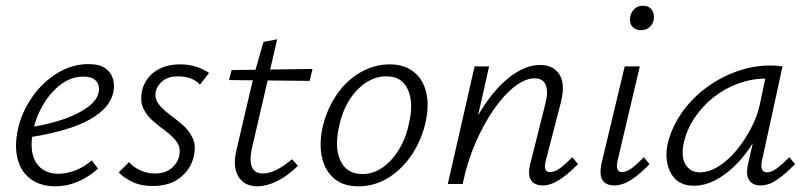

<svg xmlns="http://www.w3.org/2000/svg" viewBox="-20 -646 2836 674"><path d="M175 8Q123 8 88.5 -17Q54 -42 42 -87.5Q30 -133 43 -193Q57 -254 93.5 -306Q130 -358 181.5 -389.5Q233 -421 291 -421Q329 -421 349.5 -406.5Q370 -392 376.5 -369.5Q383 -347 378 -323Q369 -281 329.5 -249.5Q290 -218 226.5 -197Q163 -176 83 -164L84 -199Q154 -210 206 -228.5Q258 -247 289.5 -271Q321 -295 326 -321Q329 -331 326.5 -344Q324 -357 312 -367Q300 -377 273 -377Q231 -377 195.5 -351Q160 -325 134.5 -283.5Q109 -242 98 -196Q87 -149 93 -113Q99 -77 123 -56.5Q147 -36 186 -36Q212 -36 242.5 -47Q273 -58 302 -83L324 -54Q302 -34 277 -20Q252 -6 226.5 1Q201 8 175 8Z M516 7Q474 7 443.5 -8Q413 -23 397 -41L433 -77Q446 -61 470.5 -49Q495 -37 524 -37Q560 -37 582 -55.5Q604 -74 609 -99Q615 -127 601 -147Q587 -167 564 -184Q541 -201 518 -220.5Q495 -240 483 -265.5Q471 -291 479 -329Q489 -370 524 -395Q559 -420 612 -420Q644 -420 669.5 -411.5Q695 -403 714 -390L682 -349Q670 -363 649.5 -370.5Q629 -378 605 -378Q572 -378 552.5 -363Q533 -348 527 -326Q522 -301 536 -282Q550 -263 573.5 -245.5Q597 -228 620 -208.5Q643 -189 656 -162Q669 -135 660 -96Q649 -51 612 -22Q575 7 516 7Z M884 8Q838 8 817 -26Q796 -60 810 -119L872 -384L905 -499L953 -508L864 -124Q855 -82 864.5 -59.5Q874 -37 903 -37Q925 -37 951 -50Q977 -63 1005 -87L1026 -64Q988 -27 951.5 -9.5Q915 8 884 8ZM784 -365 793 -400 1077 -404 1067 -362Z M1238 8Q1186 8 1154 -18.5Q1122 -45 1111 -90.5Q1100 -136 1111 -193Q1125 -258 1159.5 -310Q1194 -362 1243.5 -391Q1293 -420 1348 -420Q1399 -420 1431.5 -394.5Q1464 -369 1475.5 -324.5Q1487 -280 1475 -222Q1462 -159 1428 -106.5Q1394 -54 1345 -23Q1296 8 1238 8ZM1252 -35Q1292 -35 1326 -60Q1360 -85 1384 -127Q1408 -169 1417 -219Q1432 -287 1411.5 -332.5Q1391 -378 1336 -378Q1298 -378 1264 -355.5Q1230 -333 1205 -292.5Q1180 -252 1169 -196Q1154 -123 1176.5 -79Q1199 -35 1252 -35Z M1885 5Q1867 5 1854.5 -3Q1842 -11 1838.5 -27Q1835 -43 1841 -69L1895 -284Q1905 -323 1896 -347Q1887 -371 1856 -371Q1824 -371 1786.5 -342Q1749 -313 1713.5 -262Q1678 -211 1649 -144Q1620 -77 1604 0H1565Q1588 -95 1623 -172Q1658 -249 1700 -304Q1742 -359 1787.5 -388.5Q1833 -418 1876 -418Q1907 -418 1927.5 -402.5Q1948 -387 1954 -357.5Q1960 -328 1948 -283L1896 -82Q1891 -64 1894 -53Q1897 -42 1911 -42Q1928 -42 1946.5 -56Q1965 -70 1989 -94L2009 -70Q1975 -35 1944 -15Q1913 5 1885 5ZM1552 0 1646 -413H1697L1604 0Z M2136 5Q2118 5 2105.5 -3Q2093 -11 2089.5 -27.5Q2086 -44 2091 -70L2173 -413H2226L2148 -82Q2144 -64 2147 -53Q2150 -42 2164 -42Q2180 -42 2198.5 -56Q2217 -70 2240 -94L2260 -70Q2227 -35 2196 -15Q2165 5 2136 5ZM2230 -540Q2217 -540 2207.5 -546Q2198 -552 2194 -562.5Q2190 -573 2192 -586Q2195 -603 2207 -614.5Q2219 -626 2237 -626Q2251 -626 2260 -619.5Q2269 -613 2273 -602.5Q2277 -592 2275 -578Q2272 -561 2260 -550.5Q2248 -540 2230 -540Z M2416 6Q2360 6 2336 -36.5Q2312 -79 2323 -138Q2336 -195 2370.5 -246Q2405 -297 2455 -335Q2505 -373 2564 -394.5Q2623 -416 2683 -416Q2697 -416 2708 -415Q2719 -414 2727 -413L2655 -83Q2646 -41 2673 -41Q2689 -41 2708.5 -56Q2728 -71 2751 -94L2771 -70Q2736 -34 2707 -14.5Q2678 5 2650 5Q2632 5 2620 -3Q2608 -11 2604 -27.5Q2600 -44 2606 -70L2645 -243L2679 -277Q2666 -222 2639 -171.5Q2612 -121 2576 -81Q2540 -41 2498.5 -17.5Q2457 6 2416 6ZM2436 -41Q2469 -41 2502.5 -62Q2536 -83 2565 -118Q2594 -153 2616 -195Q2638 -237 2647 -278L2671 -391L2699 -368Q2693 -369 2684 -369.5Q2675 -370 2667 -370Q2619 -370 2572 -353Q2525 -336 2485 -304.5Q2445 -273 2417 -230.5Q2389 -188 2379 -138Q2371 -91 2388 -66Q2405 -41 2436 -41Z"/></svg>

Font: Ysabeau Infant Light
Style: Italic
Weight: 300
Italic angle: -12°
Designer: Christian Thalmann (Catharsis Fonts)
Version: Version 2.001;gftools[0.9.30]; featfreeze: ss01,ss02,lnum